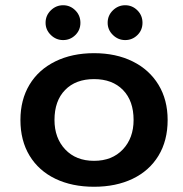

<svg xmlns="http://www.w3.org/2000/svg" viewBox="-20 -698 700 733"><path d="M154 -611Q154 -639 174 -658.5Q194 -678 221 -678Q248 -678 267.5 -658.5Q287 -639 287 -611Q287 -583 267.5 -564Q248 -545 221 -545Q194 -545 174 -564.5Q154 -584 154 -611ZM391 -611Q391 -639 411 -658.5Q431 -678 458 -678Q485 -678 504.5 -658.5Q524 -639 524 -611Q524 -583 504.5 -564Q485 -545 458 -545Q431 -545 411 -564.5Q391 -584 391 -611ZM58 -240Q58 -317 92.5 -374.5Q127 -432 191 -463.5Q255 -495 339 -495Q423 -495 486.5 -463.5Q550 -432 585 -374.5Q620 -317 620 -240Q620 -161 585 -103.5Q550 -46 486.5 -15.5Q423 15 339 15Q255 15 191.5 -15.5Q128 -46 93 -103.5Q58 -161 58 -240ZM490 -240Q490 -313 449.5 -354.5Q409 -396 339 -396Q269 -396 228.5 -354.5Q188 -313 188 -240Q188 -171 229 -127.5Q270 -84 339 -84Q408 -84 449 -127.5Q490 -171 490 -240Z"/></svg>

Font: Prompt Medium
Style: Regular
Weight: 500
Designer: Katatrad Team
Foundry: CadsonDemak
Version: Version 1.000